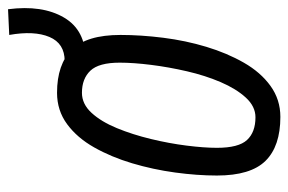

<svg xmlns="http://www.w3.org/2000/svg" viewBox="-140 -568 718 478"><g transform="rotate(-90 219.0 -329.0)"><path d="M167 10Q94 10 57.5 -27Q21 -64 21 -148Q21 -197 28.5 -252Q36 -307 51.5 -359Q67 -411 91 -453.5Q115 -496 149 -521Q183 -546 227 -546Q298 -546 334.5 -509Q371 -472 371 -388Q371 -337 364 -281.5Q357 -226 341.5 -174.5Q326 -123 302 -81Q278 -39 244 -14.5Q210 10 167 10ZM166 -52Q193 -52 215 -76Q237 -100 253.5 -138.5Q270 -177 280.5 -222.5Q291 -268 296.5 -312Q302 -356 302 -390Q302 -442 282 -463Q262 -484 227 -484Q199 -484 177 -460Q155 -436 139 -397Q123 -358 112 -312.5Q101 -267 95.5 -223.5Q90 -180 90 -148Q90 -94 109.5 -73Q129 -52 166 -52ZM293 -475 290 -527H306Q350 -527 366 -565Q382 -603 371 -665L435 -668Q446 -583 414.5 -529Q383 -475 311 -475Z"/></g></svg>

Font: Georama SemiCondensed
Style: Italic
Weight: 400
Width: 4
Italic angle: -9°
Designer: Jean-Baptiste Levee
Foundry: Production Type
Version: Version 1.000